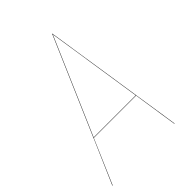

<svg xmlns="http://www.w3.org/2000/svg" viewBox="-201 -775 870 870"><g transform="rotate(-45 234.0 -340.0)"><path d="M396 0 363.8 -212.9H92.8L1 0H-1L91.3 -212.9H90.8L91.3 -213.4L293 -680.2H293.9L397.9 0ZM93.8 -214.8H363.3L293 -675.8Z"/></g></svg>

Font: Fira Sans Compressed Two
Style: Italic
Weight: 100
Width: 3
Italic angle: -8°
Designer: Carrois Corporate & Edenspiekermann AG
Foundry: Carrois Corporate GbR & Edenspiekermann AG
Version: Version 4.203;PS 004.203;hotconv 1.0.88;makeotf.lib2.5.64775